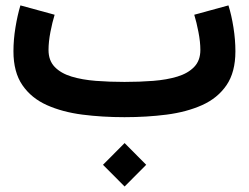

<svg xmlns="http://www.w3.org/2000/svg" viewBox="-20 -426 905 698"><path d="M810.5 -406.4 686.2 -372.4Q694.5 -345.5 701.4 -309.7Q708.4 -273.9 708.4 -244.4Q708.4 -205.9 685.9 -182.7Q663.5 -159.4 624.9 -147.6Q586.3 -135.9 536.7 -132Q487.2 -128.2 432.6 -128.2Q378.4 -128.2 328.7 -132Q278.9 -135.9 240.2 -147.6Q201.4 -159.4 178.9 -182.7Q156.4 -205.9 156.4 -244.4Q156.4 -273.9 163.3 -309.7Q170.3 -345.5 178.6 -372.4L54.2 -406.4Q43.5 -370.8 36.2 -326.3Q28.9 -281.7 28.9 -239.6Q28.9 -163.7 61.5 -116.4Q94 -69.1 150.4 -43.9Q206.8 -18.7 279.4 -9.3Q352.1 0 432.6 0Q513.2 0 585.8 -9.3Q658.4 -18.7 714.8 -43.9Q771.1 -69.1 803.5 -116.4Q835.8 -163.7 835.8 -239.6Q835.8 -281.7 828.7 -326.3Q821.7 -370.8 810.5 -406.4ZM354.4 173.1 433 252 511.5 173.1 433 94.1Z"/></svg>

Font: Estedad-VF-FD Black
Style: Regular
Weight: 900
Designer: Amin Abedi
Version: Version 4.000